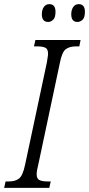

<svg xmlns="http://www.w3.org/2000/svg" viewBox="-40 -907 430 927"><path d="M-20 0 -13 -31H3Q34 -31 52 -45Q70 -59 81 -111L186 -604Q188 -619 190 -629.5Q192 -640 192 -648Q192 -670 179 -676.5Q166 -683 141 -683H124L131 -714H349L343 -683H327Q295 -683 277 -669Q259 -655 249 -603L145 -113Q141 -98 139 -86Q137 -74 137 -66Q137 -44 150.5 -37.5Q164 -31 189 -31H205L198 0ZM334 -801Q304 -801 304 -838Q304 -859 313.5 -873Q323 -887 340 -887Q370 -887 370 -850Q370 -822 358.5 -811.5Q347 -801 334 -801ZM193 -801Q162 -801 162 -838Q162 -859 171.5 -873Q181 -887 198 -887Q228 -887 228 -850Q228 -822 216.5 -811.5Q205 -801 193 -801Z"/></svg>

Font: Noto Serif ExtraCondensed Light
Style: Italic
Weight: 300
Width: 2
Italic angle: -12°
Designer: Monotype Design Team
Foundry: Monotype Imaging Inc.
Version: Version 2.014; ttfautohint (v1.8.4.7-5d5b)